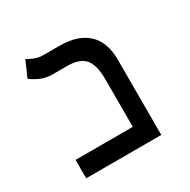

<svg xmlns="http://www.w3.org/2000/svg" viewBox="-141 -745 868 878"><g transform="rotate(-30 293.0 -306.0)"><path d="M70.3 0V-97.2H372.6V-346.2Q372.6 -424.8 344.7 -456.5Q316.9 -488.3 251 -488.3H175.8Q140.1 -488.3 112.5 -500.7Q85 -513.2 65.4 -528.3L102.1 -611.8Q113.3 -604 135 -595Q156.7 -585.9 179.7 -585.9H266.6Q364.3 -585.9 415.5 -538.1Q466.8 -490.2 466.8 -398.9V0Z"/></g></svg>

Font: Cascadia Mono PL
Style: Regular
Weight: 400
Monospace: yes
Designer: Aaron Bell
Foundry: Saja Typeworks
Version: Version 2404.023; ttfautohint (v1.8.4)